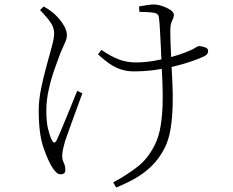

<svg xmlns="http://www.w3.org/2000/svg" viewBox="-20 -780 1040 858"><path d="M486 35Q549 1 595.5 -35.5Q642 -72 673 -135Q690 -170 697.5 -215.5Q705 -261 706.5 -311Q708 -361 706 -408.5Q704 -456 702 -493Q701 -525 699 -566Q697 -607 695 -643Q693 -679 691 -694Q690 -710 684.5 -715.5Q679 -721 667 -723Q656 -725 637 -726Q618 -727 603 -727L601 -751Q615 -754 635.5 -757Q656 -760 667 -760Q684 -760 705 -753Q726 -746 741.5 -735.5Q757 -725 757 -714Q757 -703 749 -687Q741 -671 741 -644Q741 -630 741.5 -606.5Q742 -583 743.5 -555Q745 -527 746 -497Q748 -459 750.5 -409Q753 -359 751.5 -305.5Q750 -252 742 -202.5Q734 -153 714 -115Q691 -71 658.5 -39Q626 -7 586 16Q546 39 499 58ZM253 -1Q240 -1 231.5 -9.5Q223 -18 216 -28Q195 -60 174 -121Q153 -182 153 -286Q153 -332 163.5 -383.5Q174 -435 187.5 -484Q201 -533 211.5 -571.5Q222 -610 222 -631Q222 -656 206.5 -679Q191 -702 159 -735L175 -751Q190 -743 199 -736.5Q208 -730 217 -723Q226 -716 241 -699.5Q256 -683 267.5 -662.5Q279 -642 279 -622Q279 -607 269 -586Q259 -565 250 -543Q238 -512 223 -469Q208 -426 197.5 -378.5Q187 -331 187 -286Q187 -236 194.5 -205Q202 -174 211 -155Q217 -143 222.5 -143Q228 -143 234 -155Q239 -165 249.5 -190Q260 -215 273.5 -247.5Q287 -280 300.5 -313.5Q314 -347 325 -374L348 -363Q338 -336 326.5 -304Q315 -272 303.5 -241Q292 -210 283.5 -185.5Q275 -161 271 -150Q266 -133 262 -115Q258 -97 258 -83Q258 -69 261.5 -61Q265 -53 268.5 -44Q272 -35 272 -19Q272 -10 266 -5.5Q260 -1 253 -1ZM577 -461Q548 -461 521.5 -469.5Q495 -478 470 -495Q445 -512 418 -537L433 -557Q474 -529 509.5 -515Q545 -501 588 -501Q626 -501 667.5 -508Q709 -515 746.5 -525.5Q784 -536 809 -546Q840 -558 851.5 -566Q863 -574 870 -574Q880 -574 895 -569Q910 -564 910 -553Q910 -543 904.5 -537Q899 -531 887 -526Q865 -516 833 -505Q801 -494 760.5 -484Q720 -474 673.5 -467.5Q627 -461 577 -461Z"/></svg>

Font: Noto Serif JP ExtraLight
Style: Regular
Weight: 200
Designer: Ryoko NISHIZUKA  (kana & ideographs); Frank Grießhammer (Latin, Greek & Cyrillic); Wenlong ZHANG  (bopomofo); Sandoll Co
Foundry: Adobe
Version: Version 2.002-H1;hotconv 1.1.0;makeotfexe 2.6.0